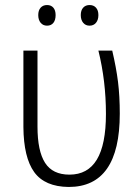

<svg xmlns="http://www.w3.org/2000/svg" viewBox="-20 -733 549 763"><path d="M73 -228V-532H129V-230Q129 -133 159 -86Q189 -39 256 -39Q329 -39 365 -99Q401 -159 401 -280Q401 -411 371 -532H426Q442 -464 449 -407.5Q456 -351 456 -281Q456 10 253 10Q158 9 116 -49Q74 -107 73 -228ZM167 -713Q183 -713 192 -702.5Q201 -692 201 -673Q201 -653 192 -642Q183 -631 167 -631Q151 -631 141.5 -642.5Q132 -654 132 -673Q132 -692 141.5 -702.5Q151 -713 167 -713ZM336 -713Q352 -713 361.5 -702.5Q371 -692 371 -673Q371 -654 361.5 -642.5Q352 -631 336 -631Q320 -631 310.5 -642.5Q301 -654 301 -673Q301 -692 310.5 -702.5Q320 -713 336 -713Z"/></svg>

Font: Noto Sans UI NarrowLight
Style: Regular
Weight: 300
Width: 4
Designer: Monotype Design Team
Foundry: Monotype Imaging Inc.
Version: Version 1.001